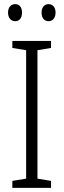

<svg xmlns="http://www.w3.org/2000/svg" viewBox="-20 -913 309 933"><path d="M19 -852C19 -826 33 -810 54 -810C74 -810 87 -825 87 -852C87 -878 74 -893 54 -893C33 -893 19 -877 19 -852ZM182 -852C182 -826 195 -810 216 -810C236 -810 250 -826 250 -852C250 -878 236 -893 216 -893C196 -893 182 -878 182 -852ZM228 0V-34L162 -45V-669L228 -680V-714H40V-680L107 -669V-45L40 -34V0Z"/></svg>

Font: Noto Sans Hebrew Condensed Light
Style: Regular
Weight: 300
Width: 3
Designer: Monotype Design Team
Foundry: Monotype Imaging Inc.
Version: Version 2.004